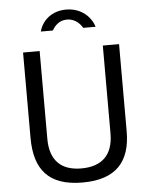

<svg xmlns="http://www.w3.org/2000/svg" viewBox="-63 -1011 835 1072"><g transform="rotate(-5 355.0 -475.0)"><path d="M626 -742H535V-250C535 -127 470 -69 356 -69C243 -69 181 -129 181 -250V-742H88V-264C88 -86 166 10 356 10C545 10 626 -84 626 -254ZM504 -850C487 -906 433 -960 348 -960C267 -960 213 -911 197 -850H264C277 -871 300 -904 348 -904C392 -904 420 -875 435 -850Z"/></g></svg>

Font: Cheyenne Sans
Style: Regular
Weight: 400
Designer: The Public Sans project authors (U.S. Web Design System), Libre Franklin designed by Pablo Impallari and Rodrigo Fuenzal
Foundry: The Cheyenne Sans Project Authors
Version: Version 2.007